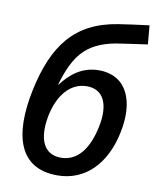

<svg xmlns="http://www.w3.org/2000/svg" viewBox="-86 -828 736 905"><g transform="rotate(10 282.0 -376.0)"><path d="M250 10C382 10 477 -85 509 -240C541 -389 496 -512 358 -512C277 -512 222 -465 182 -412H180C221 -550 270 -623 413 -650C449 -656 510 -664 564 -672L556 -762C505 -756 449 -748 410 -742C207 -710 114 -587 67 -367C19 -138 70 10 250 10ZM252 -75C171 -75 139 -145 160 -257C181 -363 238 -428 316 -428C395 -428 427 -360 405 -252C382 -139 330 -75 252 -75Z"/></g></svg>

Font: Noto Sans Medium
Style: Italic
Weight: 500
Italic angle: -12°
Designer: Monotype Design Team
Foundry: Monotype Imaging Inc.
Version: Version 2.013